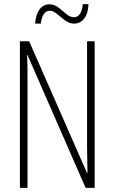

<svg xmlns="http://www.w3.org/2000/svg" viewBox="-20 -915 557 935"><path d="M411 -895H383C380 -855 365 -831 340 -831C298 -831 273 -894 221 -894C183 -894 156 -863 151 -800H179C183 -843 201 -863 222 -863C261 -863 289 -800 341 -800C378 -800 409 -831 411 -895ZM441 0V-714H404V-202C404 -172 405 -120 406 -72H404L122 -714H77V0H114V-526C114 -579 114 -615 112 -647H114L397 0Z"/></svg>

Font: Noto Sans Thai ExtCond ExtLt
Style: Regular
Weight: 200
Width: 2
Designer: Monotype Design Team
Foundry: Monotype Imaging Inc.
Version: Version 2.002